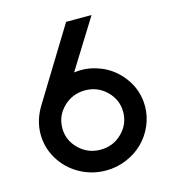

<svg xmlns="http://www.w3.org/2000/svg" viewBox="-105 -777 783 872"><g transform="rotate(-15 286.5 -340.5)"><path d="M362.8 -450.7Q436.5 -429.2 484.6 -367.4Q532.7 -305.7 532.7 -227.5Q532.7 -179.7 513.2 -135.7Q493.7 -91.8 460.9 -60.1Q428.2 -28.3 382.8 -9.5Q337.4 9.3 287.6 9.3Q220.7 9.3 164.1 -22.5Q107.4 -54.2 74.5 -108.6Q41.5 -163.1 41.5 -226.6Q41.5 -291.5 79.1 -353L285.6 -689.9H405.3L261.2 -458.5Q314 -465.8 362.8 -450.7ZM287.6 -88.4Q346.7 -88.4 388.4 -129.4Q430.2 -170.4 430.2 -228Q430.2 -285.2 388.4 -326.2Q346.7 -367.2 287.6 -367.2Q228 -367.2 186 -326.2Q144 -285.2 144 -227.5Q144 -170.4 186 -129.4Q228 -88.4 287.6 -88.4Z"/></g></svg>

Font: HK Grotesk SemiBold Legacy
Style: Regular
Weight: 600
Designer: Alfredo Marco Pradil
Foundry: Hanken Design Co.
Version: Version 2.022;PS 002.022;hotconv 1.0.88;makeotf.lib2.5.64775